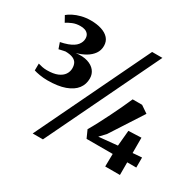

<svg xmlns="http://www.w3.org/2000/svg" viewBox="-181 -1020 1303 1276"><g transform="rotate(30 471.0 -382.0)"><path d="M126 -303.5Q96 -303.5 66.5 -308.5Q37 -313.5 21.5 -319L22 -371.5Q36.5 -367 53.8 -363.5Q71 -360 90 -360Q140 -360 171 -373.2Q202 -386.5 216.5 -408.2Q231 -430 231 -455.5Q231 -478.5 222.5 -494.8Q214 -511 193.2 -520.2Q172.5 -529.5 136 -530Q130.5 -529 121.5 -527.2Q112.5 -525.5 103.5 -523.2Q94.5 -521 87.5 -519.5L71.5 -565.5Q85 -568 99.8 -572Q114.5 -576 127 -580.5Q171 -597 189.5 -620.5Q208 -644 208 -669.5Q208 -690 198.5 -702.5Q189 -715 173 -720.8Q157 -726.5 137 -726Q105 -726 78.8 -715Q52.5 -704 35.5 -692.5L10.5 -737.5Q25.5 -750.5 50.2 -763.2Q75 -776 108.2 -784.5Q141.5 -793 180 -793Q225.5 -793 261.5 -781.5Q297.5 -770 318 -747Q338.5 -724 338.5 -689Q338.5 -655 320 -628.8Q301.5 -602.5 270 -584Q238.5 -565.5 199.5 -555Q252.5 -561.5 289.5 -549.8Q326.5 -538 346 -513.2Q365.5 -488.5 365.5 -455.5Q366 -410.5 339.8 -376.2Q313.5 -342 260.2 -322.8Q207 -303.5 126 -303.5ZM635.5 -815H714.5L297.5 51H219ZM746 0 747.5 -97H547L520.5 -156Q539 -187 561 -228.8Q583 -270.5 605.5 -316Q628 -361.5 647.8 -403.8Q667.5 -446 681 -477.5H753.5L808.5 -440L648.5 -192.5L607 -148.5L750 -162.5L761 -282L859 -286V-168.5L928.5 -174V-97H859V0Z"/></g></svg>

Font: Merriweather 60pt ExtraBold
Style: Regular
Weight: 800
Version: Version 2.100